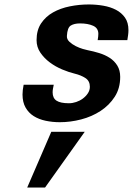

<svg xmlns="http://www.w3.org/2000/svg" viewBox="-20 -534 596 861"><path d="M221 -154Q219 -144 217.5 -136Q216 -128 216 -120Q216 -94 233.5 -82.5Q251 -71 289 -71Q305 -71 321.5 -76.5Q338 -82 351.5 -92Q365 -102 374 -115.5Q383 -129 383 -145Q383 -171 363 -184Q343 -197 314 -204Q289 -210 259 -222.5Q229 -235 203.5 -254Q178 -273 161 -298Q144 -323 144 -354Q144 -399 164.5 -429.5Q185 -460 218 -478.5Q251 -497 293 -505.5Q335 -514 378 -514Q411 -514 443 -508.5Q475 -503 500 -490Q525 -477 540.5 -455Q556 -433 556 -399Q556 -388 554.5 -377Q553 -366 551 -354H418Q421 -371 421 -382Q421 -408 397.5 -418.5Q374 -429 339 -429Q313 -429 297.5 -419.5Q282 -410 280 -373Q279 -358 291.5 -346.5Q304 -335 320 -327Q336 -319 351.5 -314.5Q367 -310 373 -309Q399 -304 425 -296Q451 -288 472 -274.5Q493 -261 506 -240Q519 -219 519 -189Q519 -138 494.5 -100Q470 -62 431 -36.5Q392 -11 344 1.5Q296 14 248 14Q215 14 184.5 7.5Q154 1 131 -13.5Q108 -28 94.5 -52Q81 -76 81 -110Q81 -129 86 -154ZM182 307H102L210 57H360Z"/></svg>

Font: Perun
Style: Bold Italic
Weight: 700
Italic angle: -12°
Foundry: Copyright (c) Stefan Peev, Context Ltd, 2016
Version: Version 1.027